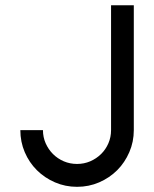

<svg xmlns="http://www.w3.org/2000/svg" viewBox="-20 -722 596 742"><path d="M497.1 -701.7V-219.2Q497.1 -173.8 479.7 -133.8Q462.4 -93.8 432.9 -64.2Q403.3 -34.7 363.3 -17.3Q323.2 0 277.8 0Q232.4 0 192.4 -17.3Q152.3 -34.7 122.6 -64.2Q92.8 -93.8 75.7 -133.8Q58.6 -173.8 58.6 -219.2H146Q146 -191.9 156.5 -168.2Q167 -144.5 184.8 -126.7Q202.6 -108.9 226.6 -98.6Q250.5 -88.4 277.8 -88.4Q304.7 -88.4 328.6 -98.6Q352.5 -108.9 370.6 -126.7Q388.7 -144.5 398.9 -168.2Q409.2 -191.9 409.2 -219.2V-701.7Z"/></svg>

Font: Aeronef
Style: Regular
Weight: 400
Designer: Peter Wiegel - CAT-Fonts Germany
Foundry: CAT-Fonts, Peter Wiegel
Version: Version 0.002